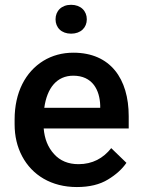

<svg xmlns="http://www.w3.org/2000/svg" viewBox="-20 -753 576 783"><path d="M293.5 9.8C344.7 9.8 387.2 -0.5 420.4 -21C453.6 -41 478.5 -64 495.6 -88.9L433.6 -148.9C400.9 -107.4 356.9 -83.5 300.3 -83.5C258.3 -83.5 225.1 -97.2 200.2 -125C175.3 -152.3 161.6 -187 158.2 -229H504.9V-279.3C504.9 -431.2 430.7 -538.1 279.3 -538.1C233.9 -538.1 192.9 -526.9 156.7 -504.9C84 -460 39.6 -376.5 39.6 -265.6V-246.1C39.6 -197.8 49.8 -154.3 70.3 -115.7C111.3 -38.6 189.5 9.8 293.5 9.8ZM278.8 -444.3C356.9 -444.3 386.7 -386.2 388.7 -322.8V-313.5H160.6C171.9 -395 212.4 -444.3 278.8 -444.3ZM206.5 -674.3C206.5 -640.6 230.5 -615.7 270 -615.7C309.6 -615.7 334 -640.6 334 -674.3C334 -708 309.6 -733.4 270 -733.4C230.5 -733.4 206.5 -708 206.5 -674.3Z"/></svg>

Font: Vazirmatn Medium
Style: Regular
Weight: 500
Designer: Saber Rastikerdar
Foundry: Saber Rastikerdar
Version: Version 33.003